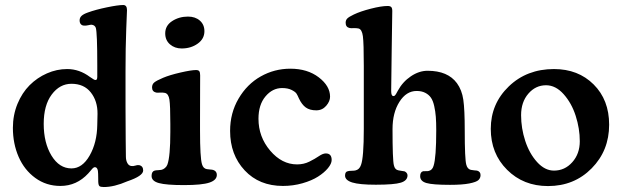

<svg xmlns="http://www.w3.org/2000/svg" viewBox="-20 -733 2495 770"><path d="M31.7 -220.2Q31.7 -271.5 50 -316.2Q68.4 -360.8 98.6 -391.1Q128.9 -421.4 168.2 -438.7Q207.5 -456.1 249.5 -456.1Q298.3 -456.1 340.8 -424.3Q344.2 -422.4 348.4 -419.4Q352.5 -416.5 354.5 -415.3Q356.4 -414.1 358.6 -413.1Q360.8 -412.1 363.3 -412.1Q370.1 -412.1 370.1 -424.8V-471.7Q370.1 -601.1 364.3 -621.1Q360.4 -632.3 347.7 -633.8Q343.8 -634.3 333.7 -631.8Q323.7 -629.4 315.9 -630.4Q308.6 -630.9 304 -636.2Q299.3 -641.6 299.3 -651.4Q299.3 -662.1 307.1 -669.4Q314.9 -676.8 333 -683.1Q363.8 -694.3 408.7 -703.6Q453.6 -712.9 474.1 -712.9Q489.3 -712.9 489.3 -692.4Q489.3 -689 486.3 -616.5Q483.4 -543.9 483.4 -446.8V-301.8Q483.4 -237.8 484.1 -171.9Q484.9 -106 484.9 -104.5Q484.9 -90.8 490.2 -80.1Q495.6 -69.3 505.4 -67.4Q514.2 -65.9 522.5 -68.8Q530.8 -71.8 537.6 -70.8Q554.2 -67.4 554.2 -49.3Q554.2 -27.3 490.7 -5.9Q438 17.1 396.5 17.1Q382.8 17.1 378.7 13.2Q374.5 9.3 374 -4.4Q374 -9.8 373.8 -19.5Q373.5 -29.3 373.5 -35.6Q373.5 -62.5 360.4 -62.5Q357.9 -62.5 355.2 -60.8Q352.5 -59.1 350.3 -56.6Q348.1 -54.2 343.3 -48.3Q338.4 -42.5 334 -37.6Q287.6 12.7 222.2 12.7Q165.5 12.7 121.6 -19.3Q77.6 -51.3 54.7 -104Q31.7 -156.7 31.7 -220.2ZM266.6 -57.6Q310.1 -57.6 339.6 -109.4Q369.1 -161.1 370.1 -232.4L371.1 -276.4Q371.6 -327.6 344.2 -362.3Q316.9 -397 266.6 -397Q219.7 -397 187.5 -354Q155.3 -311 155.3 -236.3Q155.3 -160.2 186.5 -108.9Q217.8 -57.6 266.6 -57.6Z M642.6 -599.1Q642.6 -630.4 670.4 -648.4Q698.2 -666.5 733.9 -666.5Q763.2 -666.5 781.5 -650.4Q799.8 -634.3 799.8 -607.9Q799.8 -577.1 772.7 -557.9Q745.6 -538.6 708.5 -538.6Q680.7 -538.6 661.6 -555.2Q642.6 -571.8 642.6 -599.1ZM663.1 -203.6V-235.8Q663.1 -310.5 659.4 -333.7Q655.8 -356.9 641.6 -360.4Q633.3 -362.3 621.6 -361.6Q609.9 -360.8 606 -361.8Q589.8 -365.7 589.8 -382.3Q589.8 -395 598.6 -402.3Q607.4 -409.7 633.8 -420.9Q660.2 -432.1 703.6 -442.1Q747.1 -452.1 766.1 -452.1Q775.9 -452.1 779.3 -447.3Q782.7 -442.4 782.7 -430.7Q782.7 -425.8 782.5 -383.3Q782.2 -340.8 782.2 -252V-208.5Q782.2 -100.6 790 -74.7Q794.9 -57.1 809.6 -54.7Q814.9 -53.7 823 -53.2Q831.1 -52.7 835.4 -51.3Q849.6 -46.4 849.6 -31.7Q849.6 -10.7 819.8 -0.7Q790 9.3 717.8 9.3Q646.5 9.3 617.2 1.2Q587.9 -6.8 587.9 -27.3Q587.9 -45.4 600.1 -48.8Q605 -50.3 614 -50.5Q623 -50.8 627 -51.8Q634.3 -53.2 641.4 -59.1Q648.4 -64.9 651.4 -73.2Q663.1 -106 663.1 -203.6Z M1144.5 -457.5Q1212.9 -457.5 1258.3 -422.9Q1303.7 -388.2 1303.7 -345.2Q1303.7 -326.7 1288.1 -308.6Q1272.5 -290.5 1248.5 -290.5Q1222.2 -290.5 1206.3 -302Q1190.4 -313.5 1178.7 -338.4Q1173.8 -350.1 1169.2 -357.4Q1164.6 -364.7 1149.4 -372.3Q1134.3 -379.9 1111.3 -379.9Q1072.8 -379.9 1044.7 -346.4Q1016.6 -313 1016.6 -256.8Q1016.6 -184.1 1063.5 -128.9Q1110.4 -73.7 1171.4 -73.7Q1198.2 -73.7 1220.5 -84.7Q1242.7 -95.7 1258.8 -106.7Q1274.9 -117.7 1286.6 -117.7Q1310.1 -117.7 1310.1 -91.3Q1310.1 -76.7 1295.2 -58.6Q1280.3 -40.5 1255.4 -24.7Q1230.5 -8.8 1192.9 2Q1155.3 12.7 1114.7 12.7Q1019.5 12.7 961.2 -49.8Q902.8 -112.3 902.8 -208Q902.8 -279.8 936.8 -337.6Q970.7 -395.5 1025.6 -426.5Q1080.6 -457.5 1144.5 -457.5Z M1439 -216.3V-468.3Q1439 -560.5 1435.3 -587.9Q1431.6 -615.2 1418 -618.7Q1409.7 -620.6 1398.4 -620.1Q1387.2 -619.6 1382.3 -620.6Q1366.2 -624 1366.2 -641.6Q1366.2 -652.3 1372.8 -658.9Q1379.4 -665.5 1398.9 -674.8Q1425.3 -687.5 1467.3 -698.2Q1509.3 -709 1534.7 -709Q1544.9 -709 1549.1 -704.6Q1553.2 -700.2 1553.2 -689Q1553.2 -681.6 1551 -542.7Q1548.8 -403.8 1548.8 -368.2Q1548.8 -347.7 1557.6 -347.7Q1559.6 -347.7 1561.3 -348.4Q1563 -349.1 1564.9 -351.6Q1566.9 -354 1567.9 -355.5Q1568.8 -356.9 1571.3 -361.6Q1573.7 -366.2 1575.2 -368.7Q1594.7 -404.8 1627.7 -427Q1660.6 -449.2 1694.8 -449.2Q1775.9 -449.2 1812.5 -399.4Q1832.5 -372.1 1838.1 -332.8Q1843.8 -293.5 1843.8 -210.9Q1843.8 -93.8 1850.1 -72.3Q1854.5 -55.2 1868.2 -51.8Q1874.5 -50.3 1882.3 -49.8Q1890.1 -49.3 1893.1 -48.8Q1907.2 -44.9 1907.2 -30.8Q1907.2 -19 1898.9 -11Q1890.6 -2.9 1862.3 2.7Q1834 8.3 1784.7 8.3Q1715.3 8.3 1690.2 1Q1665 -6.3 1665 -26.4Q1665 -43.5 1677.2 -46.4Q1680.2 -46.9 1689 -46.6Q1697.8 -46.4 1700.7 -47.9Q1713.9 -51.3 1718.8 -67.9Q1729.5 -101.1 1729.5 -210.4Q1729.5 -242.2 1727.8 -264.4Q1726.1 -286.6 1721.4 -307.6Q1716.8 -328.6 1708.3 -341.1Q1699.7 -353.5 1685.3 -360.8Q1670.9 -368.2 1650.9 -368.2Q1609.4 -368.2 1581.8 -324.5Q1554.2 -280.8 1554.2 -215.3Q1554.2 -91.8 1559.6 -70.3Q1563.5 -52.2 1578.1 -49.8Q1584 -48.3 1591.1 -47.6Q1598.1 -46.9 1602.1 -45.9Q1606.4 -44.4 1610.4 -40Q1614.3 -35.6 1614.3 -29.8Q1614.3 -8.8 1587.6 -0.5Q1561 7.8 1487.3 7.8Q1421.4 7.8 1392.6 -1.2Q1363.8 -10.3 1363.8 -28.8Q1363.8 -44.4 1375 -46.4Q1379.4 -47.9 1389.9 -48.1Q1400.4 -48.3 1404.8 -49.3Q1421.4 -52.7 1427.7 -71.3Q1439 -101.1 1439 -216.3Z M1948.2 -216.3Q1948.2 -316.9 2020.5 -386.5Q2092.8 -456.1 2201.7 -456.1Q2298.8 -456.1 2360.8 -394.3Q2422.9 -332.5 2422.9 -232.9Q2422.9 -128.9 2352.8 -57.9Q2282.7 13.2 2177.7 13.2Q2079.1 13.2 2013.7 -52Q1948.2 -117.2 1948.2 -216.3ZM2201.7 -48.8Q2245.1 -48.8 2275.1 -82.5Q2305.2 -116.2 2305.2 -166.5Q2305.2 -217.3 2288.8 -268.3Q2272.5 -319.3 2240.5 -355.2Q2208.5 -391.1 2169.9 -391.1Q2127.9 -391.1 2098.9 -357.4Q2069.8 -323.7 2069.8 -271Q2069.8 -218.8 2086.4 -168Q2103 -117.2 2134 -83Q2165 -48.8 2201.7 -48.8Z"/></svg>

Font: Cooper* SemiBold
Style: Regular
Weight: 600
Designer: Owen Earl
Foundry: indestructible type*
Version: Version 0.001